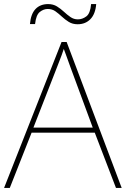

<svg xmlns="http://www.w3.org/2000/svg" viewBox="-20 -922 617 942"><path d="M549 0 445 -271H135L28 0H0L282 -716H307L577 0ZM325 -594Q321 -606 316 -619Q311 -632 305.5 -648Q300 -664 293 -682Q288 -667 282.5 -651.5Q277 -636 271 -621.5Q265 -607 260 -593L144 -296H435ZM127 -804Q129 -829 136 -847.5Q143 -866 154.5 -878Q166 -890 181.5 -896Q197 -902 216 -902Q241 -902 259.5 -890.5Q278 -879 293.5 -864.5Q309 -850 325.5 -838.5Q342 -827 362 -827Q384 -827 403.5 -841.5Q423 -856 427 -902H452Q448 -853 423.5 -828Q399 -803 361 -803Q336 -803 317.5 -814.5Q299 -826 283.5 -840.5Q268 -855 252 -866.5Q236 -878 214 -878Q194 -878 175.5 -863.5Q157 -849 152 -804Z"/></svg>

Font: Noto Sans Hebrew Thin Thin
Style: Regular
Weight: 250
Version: Version 3.001